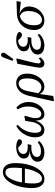

<svg xmlns="http://www.w3.org/2000/svg" viewBox="1224 -2038 1002 3489"><g transform="rotate(-90 1724.5 -293.0)"><path d="M217 14Q138 14 95 -45.5Q52 -105 52 -211Q52 -315 73.5 -410Q95 -505 134 -579.5Q173 -654 226.5 -697.5Q280 -741 343 -741Q422 -741 464 -683Q506 -625 506 -513Q506 -408 485 -313.5Q464 -219 425 -145Q386 -71 333 -28.5Q280 14 217 14ZM334 -695Q295 -695 259.5 -657Q224 -619 196.5 -551.5Q169 -484 153 -395H414Q418 -430 420 -466.5Q422 -503 422 -541Q422 -624 402.5 -659.5Q383 -695 334 -695ZM226 -31Q266 -31 301.5 -70Q337 -109 364.5 -178.5Q392 -248 407 -341H145Q136 -271 136 -191Q136 -112 156.5 -71.5Q177 -31 226 -31Z M698 13Q622 13 576.5 -19.5Q531 -52 531 -110Q531 -153 558 -185Q585 -217 631.5 -235Q678 -253 737 -253L736 -254Q589 -257 589 -362Q589 -403 616 -433.5Q643 -464 689.5 -481.5Q736 -499 793 -499Q849 -499 888 -485.5Q927 -472 940 -449Q939 -424 925 -409Q911 -394 887 -394Q869 -394 852.5 -404.5Q836 -415 819 -433L789 -463Q733 -462 702.5 -436.5Q672 -411 672 -369Q672 -330 704.5 -309.5Q737 -289 794 -289Q814 -289 823.5 -289.5Q833 -290 850 -291L835 -223Q826 -224 815 -224Q804 -224 790 -224Q709 -224 663 -196.5Q617 -169 617 -125Q617 -85 644.5 -67Q672 -49 721 -49Q771 -49 809 -63Q847 -77 884 -108L907 -83Q870 -38 814.5 -12.5Q759 13 698 13Z M1106 13Q1042 13 1008 -31.5Q974 -76 974 -153Q974 -224 1000 -291Q1026 -358 1072.5 -411.5Q1119 -465 1180 -497L1201 -470Q1154 -431 1121.5 -378.5Q1089 -326 1072.5 -269Q1056 -212 1056 -157Q1056 -98 1074 -70.5Q1092 -43 1123 -43Q1172 -43 1207 -93Q1242 -143 1255 -221L1273 -334L1352 -351L1366 -339L1337 -236Q1330 -213 1326.5 -193Q1323 -173 1323 -153Q1322 -98 1342 -70.5Q1362 -43 1398 -43Q1435 -43 1466 -76.5Q1497 -110 1515.5 -165Q1534 -220 1534 -285Q1534 -345 1520.5 -387.5Q1507 -430 1481 -471L1513 -497Q1560 -460 1588 -404Q1616 -348 1616 -266Q1616 -211 1598 -161Q1580 -111 1549 -71.5Q1518 -32 1477.5 -9.5Q1437 13 1392 13Q1337 13 1307.5 -28Q1278 -69 1279 -148Q1255 -78 1211.5 -32.5Q1168 13 1106 13Z M1814 -292 1775 -100Q1795 -73 1822 -57.5Q1849 -42 1882 -42Q1930 -42 1967 -75.5Q2004 -109 2024.5 -167Q2045 -225 2045 -298Q2045 -378 2020.5 -416.5Q1996 -455 1952 -455Q1903 -455 1866.5 -413Q1830 -371 1814 -292ZM1647 188 1630 177 1728 -267Q1754 -380 1815.5 -439.5Q1877 -499 1962 -499Q2036 -499 2084 -449Q2132 -399 2132 -297Q2132 -233 2112.5 -176.5Q2093 -120 2059.5 -77.5Q2026 -35 1983.5 -11Q1941 13 1894 13Q1848 13 1813.5 -10Q1779 -33 1761 -73L1726 173Z M2315 13Q2281 13 2260.5 -9Q2240 -31 2240 -71Q2240 -91 2246 -131Q2252 -171 2267 -247L2311 -478L2395 -498L2408 -486L2374 -357Q2353 -276 2341 -224.5Q2329 -173 2323.5 -143Q2318 -113 2318 -95Q2318 -55 2350 -55Q2365 -55 2378.5 -64.5Q2392 -74 2408 -89L2428 -61Q2400 -26 2373.5 -6.5Q2347 13 2315 13ZM2363 -567Q2379 -608 2394.5 -649Q2410 -690 2425 -731Q2442 -774 2472 -774Q2491 -774 2502 -763Q2513 -752 2513 -737Q2513 -722 2506.5 -709.5Q2500 -697 2486 -678Q2464 -647 2441.5 -615Q2419 -583 2396 -551Z M2646 13Q2570 13 2524.5 -19.5Q2479 -52 2479 -110Q2479 -153 2506 -185Q2533 -217 2579.5 -235Q2626 -253 2685 -253L2684 -254Q2537 -257 2537 -362Q2537 -403 2564 -433.5Q2591 -464 2637.5 -481.5Q2684 -499 2741 -499Q2797 -499 2836 -485.5Q2875 -472 2888 -449Q2887 -424 2873 -409Q2859 -394 2835 -394Q2817 -394 2800.5 -404.5Q2784 -415 2767 -433L2737 -463Q2681 -462 2650.5 -436.5Q2620 -411 2620 -369Q2620 -330 2652.5 -309.5Q2685 -289 2742 -289Q2762 -289 2771.5 -289.5Q2781 -290 2798 -291L2783 -223Q2774 -224 2763 -224Q2752 -224 2738 -224Q2657 -224 2611 -196.5Q2565 -169 2565 -125Q2565 -85 2592.5 -67Q2620 -49 2669 -49Q2719 -49 2757 -63Q2795 -77 2832 -108L2855 -83Q2818 -38 2762.5 -12.5Q2707 13 2646 13Z M3094 13Q3022 13 2973 -34.5Q2924 -82 2924 -173Q2924 -260 2961 -330Q2998 -400 3065 -442Q3132 -484 3222 -486L3449 -493L3437 -415L3220 -439H3219Q3275 -422 3313.5 -377.5Q3352 -333 3352 -266Q3352 -210 3332 -160Q3312 -110 3276.5 -71Q3241 -32 3194 -9.5Q3147 13 3094 13ZM3010 -175Q3010 -100 3036.5 -65.5Q3063 -31 3104 -31Q3153 -31 3190 -64.5Q3227 -98 3248 -153Q3269 -208 3269 -271Q3269 -336 3248 -374.5Q3227 -413 3179 -431Q3127 -422 3089 -386Q3051 -350 3030.5 -295.5Q3010 -241 3010 -175Z"/></g></svg>

Font: Source Serif 4 SmText
Style: Italic
Weight: 400
Italic angle: -12°
Designer: Frank Grießhammer
Foundry: Adobe
Version: Version 4.005;hotconv 1.1.0;makeotfexe 2.6.0